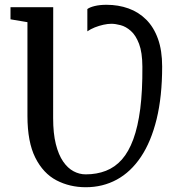

<svg xmlns="http://www.w3.org/2000/svg" viewBox="-20 -773 730 801"><path d="M337.9 8.1Q270.9 8.1 215.6 -20.7Q160.3 -49.6 127.4 -115Q94.5 -180.5 94.5 -289.1V-680.5L23.8 -692.4V-743H202L201.7 -280.1Q201.7 -216.6 212.9 -171.9Q224.1 -127.2 243.3 -99.3Q262.5 -71.4 286.9 -58.5Q311.2 -45.6 337.5 -45.6Q383.8 -45.6 421.7 -60.4Q459.6 -75.1 488.3 -107.3Q516.9 -139.6 536.1 -191.9Q555.4 -244.2 565.1 -319.1Q574.7 -393.9 574 -494.6Q573.7 -554.5 560.1 -590.2Q546.5 -626 525.8 -644.1Q505.1 -662.3 483.2 -668Q461.2 -673.8 444.7 -673.8Q429.8 -673.8 411.5 -669.8Q393.3 -665.7 375.7 -658.8Q358.2 -651.8 344.4 -642.3V-735.2Q354 -742.7 374.9 -747.8Q395.9 -753 424.4 -753Q473.7 -753 516.1 -737.8Q558.4 -722.6 589.9 -691.2Q621.5 -659.8 639 -611.1Q656.5 -562.4 656.5 -495.3Q656.5 -370.6 633.5 -276.3Q610.4 -182 568.1 -118.8Q525.8 -55.5 467.2 -23.7Q408.7 8.1 337.9 8.1Z"/></svg>

Font: Merriweather Light
Style: Regular
Weight: 300
Designer: Eben Sorkin
Foundry: Eben Sorkin
Version: Version 2.100